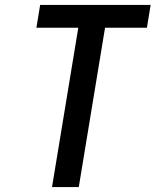

<svg xmlns="http://www.w3.org/2000/svg" viewBox="-20 -755 640 775"><path d="M190 0 296 -643H127L142 -735H588L573 -643H404L298 0Z"/></svg>

Font: Iosevka Aile Semibold
Style: Italic
Weight: 600
Italic angle: -9°
Designer: Belleve Invis
Foundry: Belleve Invis
Version: Version 31.1.0; ttfautohint (v1.8.4)